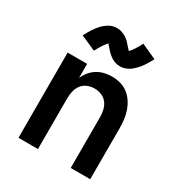

<svg xmlns="http://www.w3.org/2000/svg" viewBox="-178 -889 956 1015"><g transform="rotate(30 300.0 -381.5)"><path d="M81 0V-520H200V-434Q209 -455 224 -473.5Q239 -492 259 -504.5Q279 -517 302 -522.5Q325 -528 348 -528Q374 -528 400 -521Q426 -514 446.5 -498Q467 -482 481.5 -460Q496 -438 504.5 -413Q513 -388 516 -362Q519 -336 519 -310V0H400V-310Q400 -332 395 -353.5Q390 -375 377 -392.5Q364 -410 343 -418.5Q322 -427 300 -427Q278 -427 257 -418.5Q236 -410 223 -392.5Q210 -375 205 -353.5Q200 -332 200 -310V0ZM357 -595Q348 -595 339.5 -596.5Q331 -598 322 -601.5Q313 -605 306 -609Q299 -613 291 -619.5Q283 -626 277 -632Q271 -638 266 -644Q261 -650 254 -657.5Q247 -665 243 -670Q237 -663 232.5 -657Q228 -651 222 -642.5Q216 -634 209.5 -622.5Q203 -611 196 -598L104 -639Q111 -652 118 -664Q125 -676 131.5 -686Q138 -696 145 -705Q152 -714 159 -721.5Q166 -729 176 -737Q186 -745 196.5 -751Q207 -757 219 -760Q231 -763 243 -763Q252 -763 260.5 -761.5Q269 -760 278 -756.5Q287 -753 294 -749Q301 -745 309 -739Q317 -733 323 -726.5Q329 -720 334 -714Q339 -708 345.5 -701Q352 -694 357 -689Q363 -695 367.5 -701Q372 -707 378 -715.5Q384 -724 390.5 -735.5Q397 -747 404 -761L496 -719Q489 -706 482 -694Q475 -682 468.5 -672Q462 -662 455 -653.5Q448 -645 441 -637.5Q434 -630 424 -621.5Q414 -613 403.5 -607.5Q393 -602 381 -598.5Q369 -595 357 -595Z"/></g></svg>

Font: Iosevka Custom Extended
Style: Bold
Weight: 700
Width: 7
Monospace: yes
Designer: Belleve Invis
Foundry: Belleve Invis
Version: Version 11.2.4; ttfautohint (v1.8.4)